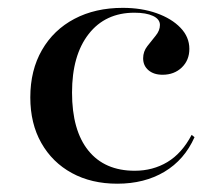

<svg xmlns="http://www.w3.org/2000/svg" viewBox="-20 -447 542 479"><path d="M272.6 11.3Q208.1 11.3 159.3 -15.3Q110.5 -41.9 83.1 -90.3Q55.6 -138.7 55.6 -204Q55.6 -271.8 84.7 -322.2Q113.7 -372.6 165.7 -400Q217.7 -427.4 286.3 -427.4Q333.1 -427.4 370.6 -414.1Q408.1 -400.8 430.2 -377.8Q452.4 -354.8 452.4 -325Q452.4 -296.8 433.5 -278.6Q414.5 -260.5 385.5 -260.5Q363.7 -260.5 350.4 -271.8Q337.1 -283.1 337.1 -301.6Q337.1 -318.5 347.6 -331.9Q358.1 -345.2 368.5 -358.1Q379 -371 379 -384.7Q379 -399.2 361.7 -407.3Q344.4 -415.3 315.3 -415.3Q242.7 -415.3 201.2 -362.1Q159.7 -308.9 159.7 -216.1Q159.7 -121.8 200.4 -71.4Q241.1 -21 316.1 -21Q361.3 -21 397.6 -42.7Q433.9 -64.5 458.1 -110.5L465.3 -104.8Q440.3 -48.4 390.3 -18.5Q340.3 11.3 272.6 11.3Z"/></svg>

Font: Playfair 144pt SemiExpanded SemiBold
Style: Regular
Weight: 600
Width: 6
Designer: Claus Eggers Sørensen
Foundry: Claus Eggers Sørensen
Version: Version 2.203